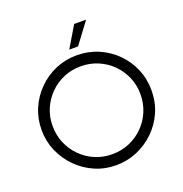

<svg xmlns="http://www.w3.org/2000/svg" viewBox="-152 -1006 1094 1148"><g transform="rotate(-20 394.5 -432.0)"><path d="M394 8Q322 8 259 -19.5Q196 -47 148 -95.5Q100 -144 72.5 -207Q45 -270 45 -342Q45 -414 72 -477Q99 -540 147.5 -588.5Q196 -637 259 -664Q322 -691 394 -691Q467 -691 530.5 -664Q594 -637 642 -589Q690 -541 717 -478Q744 -415 744 -342Q744 -267 716 -203.5Q688 -140 639 -92.5Q590 -45 527 -18.5Q464 8 394 8ZM394 -62Q453 -62 503.5 -83.5Q554 -105 592.5 -143.5Q631 -182 652.5 -233Q674 -284 674 -342Q674 -400 652.5 -450.5Q631 -501 592.5 -539.5Q554 -578 503 -599.5Q452 -621 394 -621Q336 -621 285.5 -599.5Q235 -578 196.5 -539.5Q158 -501 136.5 -450.5Q115 -400 115 -342Q115 -284 136.5 -233Q158 -182 196.5 -143.5Q235 -105 285.5 -83.5Q336 -62 394 -62ZM365 -738 445 -872H521L421 -738Z"/></g></svg>

Font: Teachers
Style: Regular
Weight: 400
Designer: Alfredo Marco Pradil, Chank Diesel
Version: Version 1.001